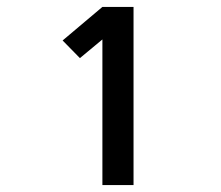

<svg xmlns="http://www.w3.org/2000/svg" viewBox="-20 -858 640 555"><path d="M276 -323V-744L211 -690L161 -741L276 -838H366V-323Z"/></svg>

Font: Iosevka Custom Extended
Style: Bold
Weight: 700
Width: 7
Monospace: yes
Designer: Belleve Invis
Foundry: Belleve Invis
Version: Version 11.2.4; ttfautohint (v1.8.4)